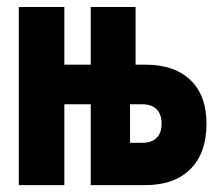

<svg xmlns="http://www.w3.org/2000/svg" viewBox="-20 -538 626 558"><path d="M351.1 0V-123H393.6Q420.9 -123 435.3 -137.5Q449.7 -151.9 449.7 -178.7Q449.7 -205.6 435.3 -220.2Q420.9 -234.9 393.6 -234.9H341.3V-350.1H402.3Q486.8 -350.1 533.4 -305.4Q580.1 -260.7 580.1 -178.7Q580.1 -93.3 533.4 -46.6Q486.8 0 402.3 0ZM34.7 0V-517.6H167V0ZM73.2 -234.9V-350.1H293.5V-234.9ZM243.7 0V-517.6H374V-307.6L357.9 -283.2V0Z"/></svg>

Font: Cascadia Mono
Style: Regular
Weight: 400
Monospace: yes
Designer: Aaron Bell
Foundry: Saja Typeworks
Version: Version 2102.003